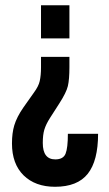

<svg xmlns="http://www.w3.org/2000/svg" viewBox="-20 -548 416 736"><path d="M137.2 -527.8H246.1V-400.9H137.2ZM70.3 124Q25.9 80.1 25.9 2Q25.9 -38.1 34.7 -67.4Q44.4 -99.6 69.8 -136.2L109.9 -192.9Q127.9 -217.3 132.3 -237.3Q137.2 -259.3 137.2 -290V-330.1H246.1V-290Q246.1 -244.1 240.2 -218.3Q234.4 -193.4 207 -150.9L171.9 -96.2Q156.2 -71.8 149.9 -50.8Q144 -31.2 144 0Q144 63 191.9 63Q222.7 63 231.4 41Q240.2 19 240.2 -35.2H356Q356 68.4 316.4 118.2Q276.9 168 190.9 168Q115.2 168 70.3 124Z"/></svg>

Font: D-DIN Condensed
Style: DINCondensed-Bold
Weight: 700
Width: 3
Designer: Charles Nix
Foundry: Datto Inc.
Version: Version 1.10